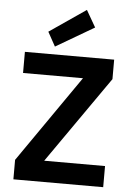

<svg xmlns="http://www.w3.org/2000/svg" viewBox="-62 -1004 722 1050"><g transform="rotate(5 298.5 -479.0)"><path d="M52 0V-107L383 -584H54V-700H544V-593L211 -116H545V0ZM215 -743 172 -821 372 -958 425 -866Z"/></g></svg>

Font: DM Sans 10pt ExtraBold
Style: Regular
Weight: 800
Version: Version 4.004;gftools[0.9.30]